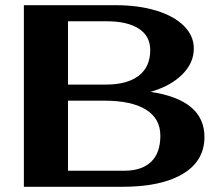

<svg xmlns="http://www.w3.org/2000/svg" viewBox="-20 -720 840 740"><path d="M72 -700H425Q514 -700 582.5 -679Q651 -658 689 -620Q727 -582 727 -533Q727 -477 682 -432.5Q637 -388 560 -366Q768 -335 768 -192Q768 -100 685 -50Q602 0 449 0H72ZM388 -394Q470 -394 514.5 -428Q559 -462 559 -527Q559 -581 515 -609.5Q471 -638 391 -638H242V-394ZM459 -62Q526 -62 562 -96Q598 -130 598 -197Q598 -263 542.5 -297.5Q487 -332 382 -332H242V-62Z"/></svg>

Font: Fahkwang
Style: Bold
Weight: 700
Designer: Suppakit Chalermlarp | Katatrad Co.,Ltd.
Foundry: Cadson Demak Co.,Ltd.
Version: Version 1.000; ttfautohint (v1.6)